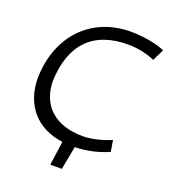

<svg xmlns="http://www.w3.org/2000/svg" viewBox="-152 -817 953 1076"><g transform="rotate(20 324.0 -278.5)"><path d="M41 -286C41 -127 132 -15 293 6L273 149H342L368 10C439 8 506 -7 567 -34L556 -101C492 -75 436 -63 387 -63C223 -63 126 -153 126 -300C135 -515 243 -633 454 -633C528 -633 585 -613 614 -600L648 -669C624 -681 546 -706 440 -706C211 -704 47 -541 41 -286Z"/></g></svg>

Font: Cantarell
Style: Oblique
Weight: 400
Italic angle: -8°
Designer: Dave Crossland
Version: Version 0.024